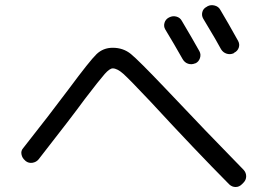

<svg xmlns="http://www.w3.org/2000/svg" viewBox="-20 -793 1040 746"><path d="M637.7 -725.6Q651.4 -732.4 665.5 -728.5Q679.7 -724.6 686.5 -711.9Q726.6 -644.5 754.9 -593.8Q761.7 -581.1 756.8 -566.9Q752 -552.7 739.3 -546.9H738.3Q724.6 -541 710.9 -545.4Q697.3 -549.8 689.5 -563.5Q655.3 -624 622.1 -678.7Q615.2 -690.4 619.1 -704.1Q623 -717.8 635.7 -724.6ZM835.9 -754.9Q865.2 -706.1 905.3 -633.8Q912.1 -621.1 907.7 -607.9Q903.3 -594.7 889.6 -587.9L887.7 -585.9Q874 -580.1 860.4 -584.5Q846.7 -588.9 838.9 -601.6Q827.1 -625 769.5 -720.7Q762.7 -732.4 766.1 -746.1Q769.5 -759.8 783.2 -766.6L786.1 -768.6Q798.8 -775.4 814 -771.5Q829.1 -767.6 835.9 -754.9ZM77.1 -169.9Q66.4 -178.7 63.5 -192.9Q60.5 -207 70.3 -217.8Q169.9 -343.8 248 -448.2Q329.1 -557.6 355 -582.5Q380.9 -607.4 418 -607.4Q459 -607.4 488.8 -583Q518.6 -558.6 619.1 -453.1Q782.2 -280.3 926.8 -132.8Q936.5 -122.1 936.5 -107.9Q936.5 -93.8 925.8 -83L919.9 -77.1Q909.2 -66.4 895.5 -66.4Q881.8 -66.4 871.1 -76.2Q739.3 -209 564.5 -398.4Q483.4 -484.4 459.5 -505.9Q435.5 -527.3 418 -527.3Q406.2 -527.3 386.7 -505.4Q367.2 -483.4 309.6 -408.2Q259.8 -339.8 129.9 -173.8Q121.1 -163.1 106.4 -160.6Q91.8 -158.2 80.1 -167Z"/></svg>

Font: Rounded-L Mgen+ 2m regular
Style: Regular
Weight: 400
Designer: [Source Han Sans]
Ryoko NISHIZUKA  (kana & ideographs); Paul D. Hunt (Latin, Greek & Cyrillic); Wenlong ZHANG  (bopomofo
Version: Version 1.059.20150602